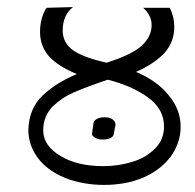

<svg xmlns="http://www.w3.org/2000/svg" viewBox="-20 -522 550 542"><path d="M111 -500 186 -502C166.7 -486.7 157 -464.7 157 -436C157 -413.3 166.3 -395 185 -381C204.3 -367 236.3 -355 281 -345C329 -360.3 362 -376.3 380 -393C398.7 -410.3 408 -429.7 408 -451C408 -469.7 400 -486 384 -500H459C467.7 -483.3 472 -465.3 472 -446C472 -416.7 462 -391.3 442 -370C422 -350 396 -333 364 -319C404.7 -301.7 435.3 -279.7 456 -253C478.7 -226.3 490 -196.7 490 -164C490 -134.7 480.7 -106.7 462 -80C442.7 -54.7 417 -35 385 -21C352.3 -7 315.3 0 274 0C234 0 197 -6.7 163 -20C129.7 -34 104.3 -52.7 87 -76C69 -100 60 -126.7 60 -156C61.3 -195.3 74.3 -227 99 -251C124.3 -275.7 157 -296.3 197 -313C164.3 -326.3 139 -342 121 -360C102.3 -380 93 -404 93 -432C93 -457.3 99 -480 111 -500ZM284 -297C242.7 -283 210.7 -271 188 -261C167.3 -252.3 147.3 -239 128 -221C110.7 -202.3 102 -180 102 -154C102 -124.7 118.7 -100.3 152 -81C183.3 -62.3 223.3 -53 272 -53C300 -53 327 -57 353 -65C378.3 -72.3 400 -85 418 -103C434.7 -119.7 443 -140.3 443 -165C443 -197.7 428 -225 398 -247C366 -269.7 328 -286.3 284 -297ZM269 -128C277.7 -128 285 -129.3 291 -132C297 -134.7 300.3 -138.3 301 -143L306 -169C306.7 -174.3 304.3 -179.3 299 -184C293.7 -188.7 286 -191 276 -191C267.3 -191 260.3 -189.7 255 -187C249 -184.3 245.3 -180.7 244 -176L240 -146C238.7 -142 241 -138 247 -134C253 -130 260.3 -128 269 -128Z"/></svg>

Font: naYanakamik
Style: Regular
Weight: 500
Designer: Nagarjuna G.,Vikas B.,Ruchir J.,Tushar G.,Vinay J.
Foundry: gnowledge lab
Version: 1.1